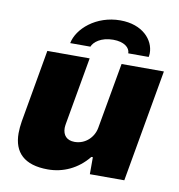

<svg xmlns="http://www.w3.org/2000/svg" viewBox="-82 -800 831 889"><g transform="rotate(10 333.5 -356.0)"><path d="M413 -725C299 -725 215 -650 202 -581H297C305 -603 338 -631 396 -631C447 -631 475 -608 475 -581H571C572 -587 573 -593 573 -599C573 -661 518 -725 413 -725ZM201 13C272 13 340 -17 390 -79H397V1H559L652 -527H453L398 -217C390 -172 352 -134 301 -134C264 -134 245 -156 245 -190C245 -196 246 -202 247 -209L303 -527H104L44 -185C41 -165 39 -147 39 -129C39 -39 90 13 201 13Z"/></g></svg>

Font: Archivo Black
Style: Italic
Weight: 900
Italic angle: -10°
Designer: Hector Gatti
Foundry: Omnibus-Type
Version: Version 2.001